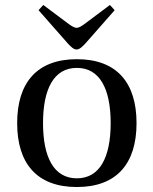

<svg xmlns="http://www.w3.org/2000/svg" viewBox="-20 -740 617 772"><path d="M135 -699 252 -566C265 -552 276 -541 288 -541C300 -541 312 -553 324 -566L441 -699L422 -720L319 -643C308 -635 297 -628 288 -628C280 -628 268 -635 257 -643L154 -720ZM49 -245C49 -83 128 12 289 12C450 12 529 -83 529 -245C529 -407 450 -502 289 -502C128 -502 49 -407 49 -245ZM153 -245C153 -383 197 -467 289 -467C381 -467 425 -383 425 -245C425 -107 381 -23 289 -23C197 -23 153 -107 153 -245Z"/></svg>

Font: Lingua Franca
Style: Regular
Weight: 400
Version: Version 1.19